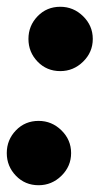

<svg xmlns="http://www.w3.org/2000/svg" viewBox="-28 -535 294 567"><path d="M150 -325Q110 -325 83 -353Q56 -381 56 -420Q56 -459 83 -487Q110 -515 150 -515Q189 -515 217.5 -487Q246 -459 246 -420Q246 -381 217.5 -353Q189 -325 150 -325ZM86 12Q46 12 19 -16Q-8 -44 -8 -83Q-8 -122 19 -150Q46 -178 86 -178Q125 -178 153.5 -150Q182 -122 182 -83Q182 -44 153.5 -16Q125 12 86 12Z"/></svg>

Font: Rethink Sans ExtraBold
Style: Italic
Weight: 800
Italic angle: -10°
Designer: The Rethink Sans project authors (Hans Thiessen). DM Sans designed by Colophon Foundry.
Foundry: Rethink Communications LLC
Version: Version 1.001